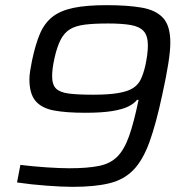

<svg xmlns="http://www.w3.org/2000/svg" viewBox="-20 -716 708 744"><path d="M262 8Q221 8 160.5 3.5Q100 -1 46 -9L59 -77Q108 -71 160.5 -67.5Q213 -64 248 -64Q319 -64 363.5 -73Q408 -82 435 -109.5Q462 -137 480.5 -189.5Q499 -242 517 -329H511Q499 -314 476.5 -303Q454 -292 414 -285.5Q374 -279 309 -279Q236 -279 188.5 -288Q141 -297 117.5 -325Q94 -353 94 -409Q94 -424 97 -442.5Q100 -461 104 -481Q117 -543 134.5 -584.5Q152 -626 183 -650.5Q214 -675 264.5 -685.5Q315 -696 393 -696Q474 -696 529 -686.5Q584 -677 612 -646.5Q640 -616 640 -551Q640 -519 632 -468.5Q624 -418 609 -350Q585 -237 559.5 -166.5Q534 -96 497.5 -58Q461 -20 404.5 -6Q348 8 262 8ZM340 -349Q401 -349 438.5 -355.5Q476 -362 496 -375Q516 -388 526 -409.5Q536 -431 543 -461Q553 -507 553 -540Q553 -577 537 -595Q521 -613 487 -619Q453 -625 399 -625Q344 -625 308.5 -620.5Q273 -616 251 -602.5Q229 -589 215 -562Q201 -535 191 -490Q182 -449 182 -421Q182 -388 197 -373Q212 -358 246.5 -353.5Q281 -349 340 -349Z"/></svg>

Font: Saira
Style: Italic
Weight: 400
Italic angle: -12°
Designer: Hector Gatti with collaboration of the Omnibus-Type team
Foundry: Omnibus-Type
Version: Version 1.100; ttfautohint (v1.8.3)